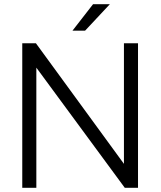

<svg xmlns="http://www.w3.org/2000/svg" viewBox="-20 -894 766 914"><path d="M423 -874 325 -748H385L503 -874ZM151 -688H86V0H153V-572L574 0H637V-688H570V-114Z"/></svg>

Font: Roundo
Style: Regular
Weight: 400
Designer: Shiva Nallaperumal
Foundry: Indian Type Foundry
Version: Version 2.000